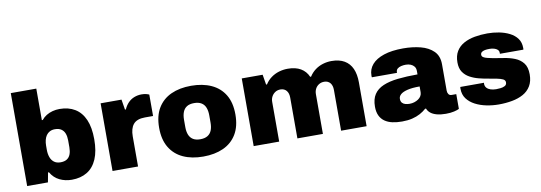

<svg xmlns="http://www.w3.org/2000/svg" viewBox="-56 -1094 4159 1475"><g transform="rotate(-10 2023.0 -356.5)"><path d="M408 12Q357 12 313.5 -9Q270 -30 244 -75H237L223 0H61V-725H260V-479H267Q283 -499 305 -512.5Q327 -526 353.5 -533Q380 -540 408 -540Q478 -540 528 -509.5Q578 -479 604.5 -418Q631 -357 631 -265Q631 -172 604.5 -110.5Q578 -49 528 -18.5Q478 12 408 12ZM346 -135Q377 -135 396 -147.5Q415 -160 423.5 -183Q432 -206 432 -237V-290Q432 -321 423.5 -344Q415 -367 396 -380Q377 -393 346 -393Q323 -393 306 -384Q289 -375 278.5 -359.5Q268 -344 263 -323.5Q258 -303 258 -280V-247Q258 -216 267 -190.5Q276 -165 295.5 -150Q315 -135 346 -135Z M727 0V-528H890L903 -448H910Q923 -478 943.5 -499Q964 -520 991 -530.5Q1018 -541 1048 -541Q1068 -541 1084 -537Q1100 -533 1107 -529V-362H1043Q1011 -362 988.5 -353.5Q966 -345 952.5 -328.5Q939 -312 932.5 -288.5Q926 -265 926 -235V0Z M1434 12Q1344 12 1277.5 -18.5Q1211 -49 1174 -110.5Q1137 -172 1137 -264Q1137 -357 1174 -418Q1211 -479 1277.5 -509.5Q1344 -540 1434 -540Q1524 -540 1591 -509.5Q1658 -479 1695 -418Q1732 -357 1732 -264Q1732 -172 1695 -110.5Q1658 -49 1591 -18.5Q1524 12 1434 12ZM1434 -123Q1469 -123 1491 -136.5Q1513 -150 1523 -175Q1533 -200 1533 -235V-292Q1533 -327 1523 -352.5Q1513 -378 1491 -391.5Q1469 -405 1434 -405Q1399 -405 1377.5 -391.5Q1356 -378 1346 -352.5Q1336 -327 1336 -292V-235Q1336 -200 1346 -175Q1356 -150 1377.5 -136.5Q1399 -123 1434 -123Z M1828 0V-528H1991L2004 -449H2011Q2030 -479 2058 -499.5Q2086 -520 2119.5 -530Q2153 -540 2188 -540Q2249 -540 2289 -516.5Q2329 -493 2348 -449H2355Q2374 -479 2401.5 -499.5Q2429 -520 2462 -530Q2495 -540 2529 -540Q2590 -540 2630 -516.5Q2670 -493 2689.5 -449Q2709 -405 2709 -342V0H2510V-318Q2510 -335 2506 -348.5Q2502 -362 2494 -372Q2486 -382 2474 -387.5Q2462 -393 2447 -393Q2423 -393 2405 -381.5Q2387 -370 2377.5 -351.5Q2368 -333 2368 -310V0H2169V-318Q2169 -335 2165 -348.5Q2161 -362 2153 -372Q2145 -382 2133 -387.5Q2121 -393 2106 -393Q2082 -393 2064.5 -381.5Q2047 -370 2037 -351.5Q2027 -333 2027 -310V0Z M2984 12Q2943 12 2909 4.5Q2875 -3 2850 -20.5Q2825 -38 2811.5 -66.5Q2798 -95 2798 -136Q2798 -195 2822.5 -232Q2847 -269 2894 -289Q2941 -309 3008.5 -316.5Q3076 -324 3163 -324V-350Q3163 -372 3152.5 -385.5Q3142 -399 3125 -406Q3108 -413 3086 -413Q3069 -413 3051 -409Q3033 -405 3021.5 -395Q3010 -385 3010 -367V-363H2814Q2813 -367 2813 -370Q2813 -373 2813 -377Q2813 -426 2844.5 -462.5Q2876 -499 2937.5 -519.5Q2999 -540 3089 -540Q3162 -540 3224 -524Q3286 -508 3324 -470.5Q3362 -433 3362 -368V-162Q3362 -146 3370 -134.5Q3378 -123 3394 -123H3430V-8Q3418 -1 3390.5 5.5Q3363 12 3326 12Q3286 12 3256 4Q3226 -4 3207.5 -19Q3189 -34 3182 -54H3175Q3154 -35 3126.5 -20Q3099 -5 3064 3.5Q3029 12 2984 12ZM3065 -112Q3084 -112 3101.5 -117.5Q3119 -123 3133 -132.5Q3147 -142 3155 -155.5Q3163 -169 3163 -185V-230Q3104 -230 3067.5 -221Q3031 -212 3014 -197Q2997 -182 2997 -162Q2997 -142 3007 -131Q3017 -120 3032.5 -116Q3048 -112 3065 -112Z M3739 12Q3691 12 3643.5 2.5Q3596 -7 3556.5 -27.5Q3517 -48 3493 -80Q3469 -112 3469 -158Q3469 -161 3469 -164.5Q3469 -168 3470 -172H3655Q3654 -169 3654 -166Q3654 -163 3654 -161Q3655 -143 3666.5 -131Q3678 -119 3697 -113Q3716 -107 3739 -107Q3753 -107 3772.5 -109Q3792 -111 3807 -119Q3822 -127 3822 -146Q3822 -163 3804.5 -171.5Q3787 -180 3758.5 -185.5Q3730 -191 3696 -197Q3659 -203 3621.5 -212.5Q3584 -222 3552 -239.5Q3520 -257 3500.5 -286Q3481 -315 3481 -361Q3481 -413 3502.5 -448Q3524 -483 3561.5 -503.5Q3599 -524 3646.5 -532.5Q3694 -541 3746 -541Q3791 -541 3835.5 -532.5Q3880 -524 3917 -505.5Q3954 -487 3976 -457Q3998 -427 3998 -384Q3998 -381 3998 -376.5Q3998 -372 3997 -370H3814V-378Q3814 -393 3803.5 -402.5Q3793 -412 3776.5 -416.5Q3760 -421 3743 -421Q3737 -421 3725 -420.5Q3713 -420 3700.5 -417Q3688 -414 3679.5 -407Q3671 -400 3671 -387Q3671 -375 3682.5 -367.5Q3694 -360 3713.5 -355.5Q3733 -351 3757 -346Q3795 -339 3839 -332.5Q3883 -326 3922.5 -310.5Q3962 -295 3987 -263.5Q4012 -232 4012 -175Q4012 -121 3990 -84.5Q3968 -48 3930 -27Q3892 -6 3842.5 3Q3793 12 3739 12Z"/></g></svg>

Font: Archivo SemiBold Black
Style: Regular
Weight: 900
Version: Version 2.001